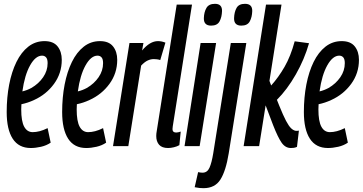

<svg xmlns="http://www.w3.org/2000/svg" viewBox="-20 -764 1897 1004"><path d="M245 -18Q223 -3 194.5 3.5Q166 10 141 10Q78 10 46.5 -38.5Q15 -87 15 -178Q15 -255 28 -322Q41 -389 66 -440Q91 -491 128 -520Q165 -549 213 -549Q259 -549 281 -521.5Q303 -494 303 -451Q303 -381 262.5 -325.5Q222 -270 158 -241Q126 -226 92 -219Q91 -206 91 -192Q91 -130 106.5 -101.5Q122 -73 151 -73Q168 -73 187.5 -78Q207 -83 229 -94ZM200 -473Q166 -473 137.5 -422.5Q109 -372 97 -286Q122 -292 144 -304Q182 -326 205.5 -360Q229 -394 229 -434Q229 -455 221 -464Q213 -473 200 -473Z M535 -18Q513 -3 484.5 3.5Q456 10 431 10Q368 10 336.5 -38.5Q305 -87 305 -178Q305 -255 318 -322Q331 -389 356 -440Q381 -491 418 -520Q455 -549 503 -549Q549 -549 571 -521.5Q593 -494 593 -451Q593 -381 552.5 -325.5Q512 -270 448 -241Q416 -226 382 -219Q381 -206 381 -192Q381 -130 396.5 -101.5Q412 -73 441 -73Q458 -73 477.5 -78Q497 -83 519 -94ZM490 -473Q456 -473 427.5 -422.5Q399 -372 387 -286Q412 -292 434 -304Q472 -326 495.5 -360Q519 -394 519 -434Q519 -455 511 -464Q503 -473 490 -473Z M730 -539 723 -500Q764 -549 806 -549Q816 -549 825.5 -547Q835 -545 845 -541L818 -450Q809 -453 800 -454Q791 -455 784 -455Q768 -455 752 -447.5Q736 -440 718 -421L651 0H571L657 -539Z M904 -740H984L887 -126Q885 -113 883.5 -104Q882 -95 882 -89Q882 -71 901 -71Q911 -71 925 -76L918 -5Q906 2 889.5 6Q873 10 859 10Q827 10 812 -7Q797 -24 797 -53Q797 -65 800 -81Z M1104 -744Q1142 -744 1141 -706Q1140 -674 1128 -652Q1116 -630 1084 -630Q1045 -630 1046 -669Q1047 -701 1059.5 -722.5Q1072 -744 1104 -744ZM945 0 1029 -539H1110L1024 0Z M1261 -744Q1300 -744 1299 -706Q1298 -674 1286 -652Q1274 -630 1242 -630Q1203 -630 1204 -669Q1205 -701 1217 -722.5Q1229 -744 1261 -744ZM1268 -539 1176 38Q1161 130 1132.5 175Q1104 220 1044 220Q1034 220 1023.5 219Q1013 218 998 215L1016 136Q1028 139 1039 139Q1064 139 1075.5 113Q1087 87 1095 38L1187 -539Z M1254 0 1371 -740H1452L1389 -341L1398 -317Q1436 -359 1468 -414.5Q1500 -470 1521 -548L1596 -538Q1572 -454 1527 -375Q1482 -296 1428 -242L1440 -212Q1461 -160 1475.5 -132.5Q1490 -105 1502 -93.5Q1514 -82 1526 -80Q1533 -79 1543 -81L1533 4Q1524 8 1516.5 9Q1509 10 1501 10Q1472 10 1452.5 -18Q1433 -46 1408 -110L1369 -213L1335 0Z M1799 -18Q1777 -3 1748.5 3.5Q1720 10 1695 10Q1632 10 1600.5 -38.5Q1569 -87 1569 -178Q1569 -255 1582 -322Q1595 -389 1620 -440Q1645 -491 1682 -520Q1719 -549 1767 -549Q1813 -549 1835 -521.5Q1857 -494 1857 -451Q1857 -381 1816.5 -325.5Q1776 -270 1712 -241Q1680 -226 1646 -219Q1645 -206 1645 -192Q1645 -130 1660.5 -101.5Q1676 -73 1705 -73Q1722 -73 1741.5 -78Q1761 -83 1783 -94ZM1754 -473Q1720 -473 1691.5 -422.5Q1663 -372 1651 -286Q1676 -292 1698 -304Q1736 -326 1759.5 -360Q1783 -394 1783 -434Q1783 -455 1775 -464Q1767 -473 1754 -473Z"/></svg>

Font: Georama Extra Condensed Medium
Style: Italic
Weight: 500
Width: 2
Italic angle: -9°
Designer: Jean-Baptiste Levee
Foundry: Production Type
Version: Version 1.000